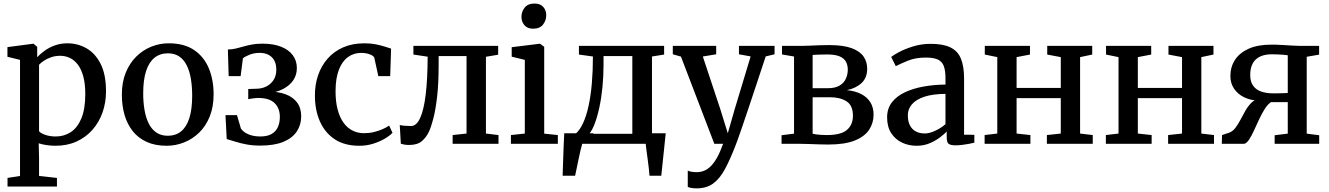

<svg xmlns="http://www.w3.org/2000/svg" viewBox="-20 -812 7506 1084"><path d="M22.5 241V192.5L93 181.5V-474L22 -491.5V-546L166.5 -565H169.5L190 -547.5V-489Q206 -506.5 230.8 -524.8Q255.5 -543 288.5 -555.2Q321.5 -567.5 361 -567.5Q418.5 -567.5 468 -539.5Q517.5 -511.5 548 -451.8Q578.5 -392 578.5 -296Q578.5 -233 559 -177.5Q539.5 -122 502.2 -79.5Q465 -37 412.2 -13Q359.5 11 292.5 11Q268.5 11 241.8 7Q215 3 198.5 -3L200.5 80.5V181.5L301.5 192.5V241ZM295.5 -41.5Q342 -41.5 379.8 -66.2Q417.5 -91 439.5 -143.8Q461.5 -196.5 461.5 -281.5Q461.5 -338.5 450.5 -379.5Q439.5 -420.5 420 -446.5Q400.5 -472.5 374.8 -484.8Q349 -497 319.5 -497Q292.5 -497 269.2 -489Q246 -481 228.2 -469.2Q210.5 -457.5 200.5 -446.5V-71.5Q208 -60.5 234.5 -51Q261 -41.5 295.5 -41.5Z M668 -277.5Q668 -348 690 -402Q712 -456 749.8 -493Q787.5 -530 834.8 -548.8Q882 -567.5 932.5 -567.5Q1019.5 -567.5 1075.5 -529.8Q1131.5 -492 1158.8 -426.8Q1186 -361.5 1186 -279Q1186 -208.5 1164 -154Q1142 -99.5 1104.2 -63Q1066.5 -26.5 1019 -7.8Q971.5 11 921 11Q856 11 808.2 -10.8Q760.5 -32.5 729.5 -71.5Q698.5 -110.5 683.2 -163Q668 -215.5 668 -277.5ZM928 -45.5Q971.5 -45.5 1002.2 -70.2Q1033 -95 1049 -145.2Q1065 -195.5 1065 -271Q1065 -322.5 1057.8 -366.5Q1050.5 -410.5 1034.2 -443Q1018 -475.5 991.8 -493.2Q965.5 -511 927.5 -511Q883.5 -511 852.5 -486.2Q821.5 -461.5 805 -411.5Q788.5 -361.5 788.5 -285.5Q788.5 -233.5 796.2 -189.5Q804 -145.5 820.5 -113.2Q837 -81 863.5 -63.2Q890 -45.5 928 -45.5Z M1448.5 10Q1406.5 10 1371 3.2Q1335.5 -3.5 1307.5 -12.5Q1279.5 -21.5 1260 -27L1253 -162H1318L1340 -86.5Q1353 -66.5 1381.8 -54Q1410.5 -41.5 1450 -41.5Q1489 -41.5 1513.2 -55.5Q1537.5 -69.5 1548.8 -94.5Q1560 -119.5 1560 -152Q1560 -200.5 1530.5 -229.8Q1501 -259 1437 -259Q1431 -259 1419.2 -257.8Q1407.5 -256.5 1396.5 -254.8Q1385.5 -253 1381.5 -252V-309.5L1428.5 -311Q1460 -311.5 1485 -324.5Q1510 -337.5 1525 -361.2Q1540 -385 1540 -418.5Q1540 -450.5 1528 -471.5Q1516 -492.5 1495 -503Q1474 -513.5 1446.5 -513.5Q1415 -513.5 1389.8 -503.5Q1364.5 -493.5 1351.5 -483L1338.5 -382H1271L1266.5 -532.5Q1290.5 -533 1311.5 -538Q1332.5 -543 1354 -549.2Q1375.5 -555.5 1401.5 -560.5Q1427.5 -565.5 1462 -565.5Q1524 -565.5 1567.2 -548.2Q1610.5 -531 1633.2 -500Q1656 -469 1656 -427.5Q1656 -389 1635.8 -359Q1615.5 -329 1579 -310Q1542.5 -291 1494.5 -284.5L1495.5 -295Q1551.5 -295 1593 -279.5Q1634.5 -264 1657.5 -233Q1680.5 -202 1680.5 -155Q1680.5 -107.5 1655.8 -70Q1631 -32.5 1579.8 -11.2Q1528.5 10 1448.5 10Z M2009 11Q1925 11 1869.5 -26Q1814 -63 1786 -127Q1758 -191 1758 -271Q1757.5 -333 1775.8 -386.8Q1794 -440.5 1829.8 -481.2Q1865.5 -522 1917.8 -544.8Q1970 -567.5 2037.5 -567.5Q2072.5 -567.5 2101.5 -561.8Q2130.5 -556 2152.2 -549Q2174 -542 2188 -537.5L2183 -382H2116L2093.5 -485Q2091.5 -493 2080.2 -499.5Q2069 -506 2052.8 -509.8Q2036.5 -513.5 2020 -513.5Q1977 -513.5 1944.5 -489.8Q1912 -466 1893.5 -418.8Q1875 -371.5 1874.5 -300.5Q1874 -240 1886 -194.5Q1898 -149 1919.5 -119.2Q1941 -89.5 1970.5 -74.8Q2000 -60 2034.5 -60Q2064.5 -60 2091.2 -66.5Q2118 -73 2140 -82.8Q2162 -92.5 2177 -103L2196 -62Q2179.5 -45 2150.8 -28.2Q2122 -11.5 2085.5 -0.2Q2049 11 2009 11Z M2289.5 6.5Q2274.5 6.5 2262.2 4.2Q2250 2 2243 -0.5L2237 -106Q2247.5 -103.5 2264.8 -102Q2282 -100.5 2300.5 -100.5Q2331.5 -100.5 2352.2 -146Q2373 -191.5 2383.5 -278.8Q2394 -366 2394.5 -492L2314 -504V-553H2792.5V-503L2723.5 -491.5V-58L2794.5 -49.5V0H2535.5V-49.5L2614 -58V-495.5H2456.5V-446.5Q2456.5 -340 2447.8 -265.2Q2439 -190.5 2426.5 -142.5Q2414 -94.5 2401.5 -68Q2386.5 -36.5 2361.5 -15Q2336.5 6.5 2289.5 6.5Z M2864.5 0V-49.5L2943 -58V-474L2869 -492V-545.5L3026.5 -565H3029.5L3052.5 -547.5V-57.5L3129.5 -49.5V0ZM2989.5 -650Q2957.5 -650 2940.8 -669.8Q2924 -689.5 2924 -716.5Q2924 -746 2942.2 -769Q2960.5 -792 2997.5 -792H2998.5Q3030.5 -792 3047.2 -772.8Q3064 -753.5 3064 -726.5Q3064 -696.5 3045.8 -673.2Q3027.5 -650 2990.5 -650Z M3209 0V-55H3228Q3253.5 -76.5 3272.2 -117.5Q3291 -158.5 3303.2 -215.2Q3315.5 -272 3321.5 -342.5Q3327.5 -413 3327.5 -493L3248.5 -504V-553H3729.5V-504L3661 -493V0ZM3306.5 -56.5H3550V-495.5H3387.5V-447Q3387.5 -383 3381.5 -321.5Q3375.5 -260 3364.2 -207.2Q3353 -154.5 3338.2 -115.2Q3323.5 -76 3306.5 -56.5ZM3156.5 180Q3158 145.5 3159 105.8Q3160 66 3161.8 23.8Q3163.5 -18.5 3165.5 -59.5H3332L3268.5 -5.5Q3263.5 11 3257.2 38Q3251 65 3245 93.8Q3239 122.5 3234.2 146Q3229.5 169.5 3227 180ZM3647 180Q3645.5 160 3642.8 136.2Q3640 112.5 3636.8 87.8Q3633.5 63 3630.2 40.2Q3627 17.5 3625.5 0L3581.5 -59.5H3738.5Q3736.5 -40 3734 -15.8Q3731.5 8.5 3728.8 34.8Q3726 61 3723.2 87.2Q3720.5 113.5 3718 137.2Q3715.5 161 3713.5 180Z M3912.5 251.5Q3897 251.5 3883.8 249.2Q3870.5 247 3863 243V151Q3869 155 3883.2 157.5Q3897.5 160 3912.5 160Q3934 160 3953.5 152.8Q3973 145.5 3991.5 127.8Q4010 110 4027.8 78.8Q4045.5 47.5 4062.5 0H4013L3824.5 -492.5L3778.5 -505.5V-553H4023.5V-505.5L3948 -493L4046 -198L4089 -59.5L4129 -199L4218 -493.5L4152 -505.5V-553H4353V-505.5L4303 -493.5Q4273.5 -403.5 4248.5 -328.8Q4223.5 -254 4203.8 -194.8Q4184 -135.5 4169 -92Q4154 -48.5 4144.2 -21.5Q4134.5 5.5 4130.5 15Q4100.5 92 4071.8 144.8Q4043 197.5 4005.8 224.5Q3968.5 251.5 3912.5 251.5Z M4656 4Q4632.5 4 4602.5 3Q4572.5 2 4544.8 1Q4517 0 4500 0H4392.5V-48.5L4463 -57.5V-493L4395 -504.5V-553H4508Q4525 -553 4551.2 -554.2Q4577.5 -555.5 4606.5 -556.5Q4635.5 -557.5 4660.5 -557.5Q4741.5 -557.5 4788.5 -540Q4835.5 -522.5 4855.8 -492.5Q4876 -462.5 4876 -424.5Q4876 -373 4844.5 -343.5Q4813 -314 4761.5 -303Q4808 -298.5 4841.8 -281.2Q4875.5 -264 4893.8 -234.8Q4912 -205.5 4912 -164.5Q4912 -117.5 4886.8 -79.2Q4861.5 -41 4805.5 -18.5Q4749.5 4 4656 4ZM4648 -49.5Q4728.5 -49.5 4762 -78.8Q4795.5 -108 4795.5 -158.5Q4795.5 -217 4759.2 -240Q4723 -263 4665.5 -263H4568V-57Q4575.5 -55 4588.2 -53.2Q4601 -51.5 4616.5 -50.5Q4632 -49.5 4648 -49.5ZM4568 -314H4653.5Q4695 -314 4719.8 -328.8Q4744.5 -343.5 4755.5 -367.5Q4766.5 -391.5 4766.5 -419Q4766.5 -444 4756.2 -463.2Q4746 -482.5 4720.8 -493.5Q4695.5 -504.5 4650 -504.5Q4629 -504.5 4608 -503.8Q4587 -503 4568 -502Z M5155 11Q5110.5 11 5072.8 -6.8Q5035 -24.5 5011.8 -60Q4988.5 -95.5 4988.5 -149.5Q4988.5 -199.5 5015.8 -234.5Q5043 -269.5 5089.5 -291.2Q5136 -313 5195 -323.5Q5254 -334 5318 -334.5V-370Q5318 -413.5 5308.5 -439Q5299 -464.5 5275 -475.8Q5251 -487 5206.5 -487Q5148.5 -487 5105 -469Q5061.5 -451 5037.5 -438.5L5011.5 -490.5Q5022.5 -500 5055.5 -517.8Q5088.5 -535.5 5135.5 -550Q5182.5 -564.5 5234.5 -564.5Q5305 -564.5 5346.2 -544.2Q5387.5 -524 5405.2 -480.8Q5423 -437.5 5423 -368.5V-51.5L5481 -51V-6.5Q5470 -3.5 5451.5 0Q5433 3.5 5412.5 6Q5392 8.5 5374.5 8.5Q5347.5 8.5 5336.2 0.2Q5325 -8 5325 -37.5V-69.5Q5313 -56.5 5288.5 -37.5Q5264 -18.5 5230.2 -3.8Q5196.5 11 5155 11ZM5201 -58.5Q5227.5 -58.5 5260.2 -73.8Q5293 -89 5318 -111V-282Q5245.5 -281.5 5198.5 -265.8Q5151.5 -250 5128.5 -223Q5105.5 -196 5105.5 -162Q5105.5 -125.5 5118 -102.8Q5130.5 -80 5152 -69.2Q5173.5 -58.5 5201 -58.5Z M5539 0V-49.5L5610.5 -58V-489.5L5540 -504V-553H5795V-504L5719.5 -489.5V-315.5H5969V-489.5L5892.5 -504V-553H6146.5V-504L6078 -489.5V-58L6149.5 -49.5V0H5890.5V-49.5L5969 -58V-258H5719.5V-58L5797.5 -49.5V0Z M6223.5 0V-49.5L6295 -58V-489.5L6224.5 -504V-553H6479.5V-504L6404 -489.5V-315.5H6653.5V-489.5L6577 -504V-553H6831V-504L6762.5 -489.5V-58L6834 -49.5V0H6575V-49.5L6653.5 -58V-258H6404V-58L6482 -49.5V0Z M6878 0 6879.5 -49.5 6917 -62Q6938.5 -69 6954 -89Q6969.5 -109 6983 -135Q6996.5 -161 7011.2 -186.8Q7026 -212.5 7044.8 -231.5Q7063.5 -250.5 7090.5 -255.5L7091 -244Q7044.5 -244 7007 -261.5Q6969.5 -279 6948 -310.2Q6926.5 -341.5 6926.5 -382.5Q6926.5 -433.5 6952.2 -473.5Q6978 -513.5 7029.5 -536.8Q7081 -560 7158.5 -560Q7186.5 -560 7216.8 -558.2Q7247 -556.5 7274 -554.8Q7301 -553 7318.5 -553H7427.5V-503.5L7357.5 -491.5V-57.5L7428 -48.5V0H7176.5V-48.5L7250.5 -57.5V-235.5H7156Q7137 -223 7120.5 -196.8Q7104 -170.5 7089 -138.5Q7074 -106.5 7060.2 -76.2Q7046.5 -46 7032.8 -24.8Q7019 -3.5 7004.5 0ZM7167.5 -285Q7181 -285 7196.8 -285.2Q7212.5 -285.5 7227.2 -286Q7242 -286.5 7250.5 -287V-500Q7241.5 -501.5 7225.5 -502.8Q7209.5 -504 7192 -504.8Q7174.5 -505.5 7161 -505.5Q7120.5 -505.5 7093.2 -492.2Q7066 -479 7052.2 -453Q7038.5 -427 7038.5 -388.5Q7038.5 -349.5 7055.8 -326.8Q7073 -304 7102.2 -294.5Q7131.5 -285 7167.5 -285Z"/></svg>

Font: Merriweather 24pt Medium
Style: Regular
Weight: 500
Designer: Eben Sorkin
Foundry: Eben Sorkin
Version: Version 2.100